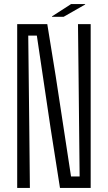

<svg xmlns="http://www.w3.org/2000/svg" viewBox="-20 -918 527 938"><path d="M64 0V-800H211L252 -547L327 -56H369L364 -533L361 -800H423V0H273L227 -293L160 -744H118L123 -302L126 0ZM234 -836V-838L327 -898H396V-896L291 -836Z"/></svg>

Font: Big Shoulders Text Light
Style: Regular
Weight: 300
Designer: Patric King
Foundry: XO Type Co
Version: Version 1.000; ttfautohint (v1.8.2)